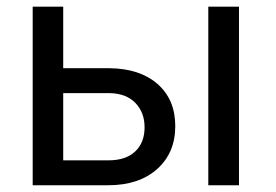

<svg xmlns="http://www.w3.org/2000/svg" viewBox="-20 -548 816 568"><path d="M167 -346.2H304.2Q394 -345.2 446.3 -299.3Q498.5 -253.4 498.5 -174.8Q498.5 -95.7 444.8 -47.9Q391.1 0 300.3 0H76.7V-528.3H167ZM687 0H596.2V-528.3H687ZM167 -272.5V-73.7H301.3Q352.1 -73.7 379.9 -99.9Q407.7 -126 407.7 -171.4Q407.7 -215.3 380.6 -243.4Q353.5 -271.5 304.7 -272.5Z"/></svg>

Font: SteelSelectRoboto
Style: Roboto-Regular
Weight: 400
Designer: Google
Version: Version 2.137; 2017